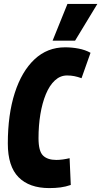

<svg xmlns="http://www.w3.org/2000/svg" viewBox="-20 -952 518 982"><path d="M232 10Q130 10 75 -45.5Q20 -101 20 -218Q20 -366 55.5 -476.5Q91 -587 156.5 -648.5Q222 -710 313 -710Q348 -710 382 -703.5Q416 -697 443 -682L397 -552Q378 -559 360.5 -562.5Q343 -566 323 -566Q288 -566 260.5 -540.5Q233 -515 214.5 -470Q196 -425 186.5 -367.5Q177 -310 177 -245Q177 -179 200 -156.5Q223 -134 268 -134Q284 -134 302 -136.5Q320 -139 336 -143L342 -6Q316 3 289.5 6.5Q263 10 232 10ZM249 -744 325 -932H478L364 -744Z"/></svg>

Font: Georama Condensed ExtraBold
Style: Italic
Weight: 800
Width: 3
Italic angle: -9°
Designer: Jean-Baptiste Levee
Foundry: Production Type
Version: Version 1.000